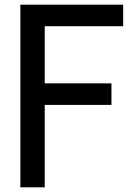

<svg xmlns="http://www.w3.org/2000/svg" viewBox="-20 -800 566 820"><path d="M506 -780V-688H171V-444H456V-352H171V0H67V-780Z"/></svg>

Font: Cooper Hewitt
Style: Regular
Weight: 707
Designer: Village Type and Design LLC
Foundry: Cooper Hewitt Smithsonian Design Museum
Version: 1.000